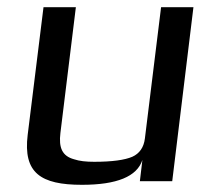

<svg xmlns="http://www.w3.org/2000/svg" viewBox="-20 -504 558 534"><path d="M208 10C305 10 361 -13 376 -59L369 0H459L518 -484H428L383 -119C380 -94 368 -77 348 -68C327 -59 292 -54 242 -54C219 -54 201 -56 186 -61C153 -70 143 -93 148 -134L191 -484H101L57 -129C44 -23 93 10 208 10Z"/></svg>

Font: Gamestation Display
Style: Italic
Weight: 400
Designer: Jonas Hecksher
Foundry: Jonas Hecksher, Playtypeª, e-types AS
Version: Version 1.003